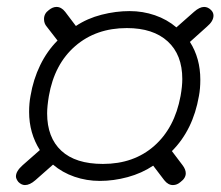

<svg xmlns="http://www.w3.org/2000/svg" viewBox="-20 -601 639 554"><path d="M26 -92Q26 -107 45 -124L95 -168Q64 -217 64 -278Q64 -303 68 -324Q76 -372 96 -413Q116 -454 146 -484L115 -524Q107 -533 107 -546Q107 -562 121 -572Q132 -581 143 -581Q157 -581 168 -567L199 -526Q232 -548 273 -558.5Q314 -569 354 -569Q392 -569 427 -557Q462 -545 489 -522L540 -567Q556 -581 569 -581Q580 -581 589 -572Q596 -565 596 -556Q596 -540 577 -524L528 -480Q558 -433 558 -371Q558 -345 554 -324Q537 -226 476 -165L507 -124Q516 -112 516 -101Q516 -87 501 -76Q491 -67 479 -67Q465 -67 454 -81L422 -123Q389 -101 348.5 -90Q308 -79 268 -79Q230 -79 195 -91Q160 -103 133 -126L82 -81Q66 -67 52 -67Q42 -67 33 -76Q26 -85 26 -92ZM501 -324Q506 -352 506 -373Q506 -443 464 -481.5Q422 -520 346 -520Q257 -520 197 -468Q137 -416 121 -324Q116 -294 116 -274Q116 -204 157 -166Q198 -128 277 -128Q366 -128 425 -180Q484 -232 501 -324Z"/></svg>

Font: Kodchasan ExtraLight
Style: Italic
Weight: 275
Italic angle: -10°
Version: Version 1.000; ttfautohint (v1.6)